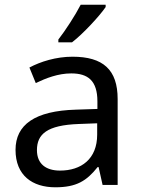

<svg xmlns="http://www.w3.org/2000/svg" viewBox="-20 -786 601 816"><path d="M429 -756V-766H323C300 -721 257 -655 228 -618V-606H286C333 -642 404 -719 429 -756ZM288 -545C218 -545 152 -524 105 -499L132 -433C176 -454 227 -474 283 -474C353 -474 394 -444 394 -355V-323L303 -320C128 -315 46 -256 46 -149C46 -40 118 10 215 10C305 10 348 -17 395 -76H399L416 0H480V-365C480 -490 418 -545 288 -545ZM314 -259 393 -262V-214C393 -110 325 -61 235 -61C177 -61 137 -88 137 -148C137 -216 180 -254 314 -259Z"/></svg>

Font: Noto Sans Hebrew Droid Medium
Style: Regular
Weight: 500
Designer: Monotype Design Team
Foundry: Monotype Imaging Inc.
Version: Version 1.100